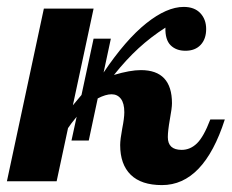

<svg xmlns="http://www.w3.org/2000/svg" viewBox="-58 -525 671 556"><path d="M593 -179Q532 11 411 11Q351 11 320.5 -19Q290 -49 290 -105Q290 -121 296 -153Q302 -183 302 -200Q302 -226 292 -239Q282 -252 265 -252Q248 -252 225 -240L199 -118H149L164 -187Q146 -165 139 -154L106 0H-38L69 -500H213L153 -220L178 -250L213 -413H263L242 -315Q306 -410 365.5 -457.5Q425 -505 474 -505Q505 -505 522 -487Q539 -469 539 -441Q539 -412 523 -395Q507 -378 479 -378Q452 -378 436 -394Q420 -410 421 -445Q379 -418 343.5 -385.5Q308 -353 272 -308Q319 -322 350 -322Q440 -322 440 -226Q440 -212 434 -180Q428 -146 428 -128Q428 -91 468 -91Q493 -91 512.5 -110Q532 -129 551 -179Z"/></svg>

Font: Lobster
Style: Regular
Weight: 400
Designer: Impallari Type
Foundry: Impallari Type
Version: Version 2.100